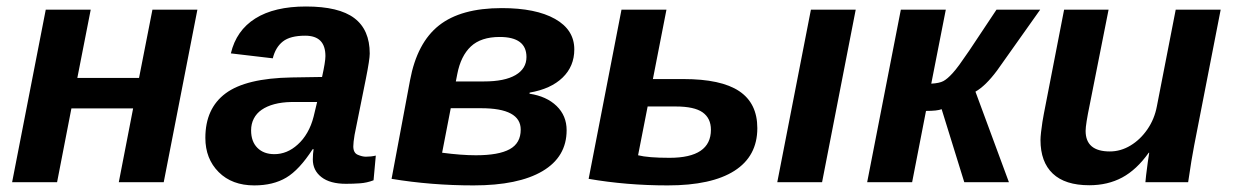

<svg xmlns="http://www.w3.org/2000/svg" viewBox="-20 -558 3776 588"><path d="M198.7 -226.1 154.8 0H17.1L120.1 -528.3H257.8L216.8 -319.3H405.8L446.8 -528.3H584.5L481.4 0H343.8L387.7 -226.1Z M1039.6 4.9Q990.7 4.9 964.4 -15.6Q938 -36.1 938 -69.8Q938 -79.1 938.7 -86.9Q939.5 -94.7 940.4 -101.1H937.5Q896.5 -37.6 856.4 -13.9Q816.4 9.8 758.8 9.8Q690.4 9.8 649.7 -31Q608.9 -71.8 608.9 -135.7Q608.9 -226.1 671.1 -272.2Q733.4 -318.4 873 -320.8L966.3 -322.3Q976.6 -368.7 976.6 -386.2Q976.6 -417.5 961.2 -433.1Q945.8 -448.7 914.6 -448.7Q868.7 -448.7 846.2 -430.9Q823.7 -413.1 815.4 -379.4L687 -394.5Q703.6 -464.8 762 -501.5Q820.3 -538.1 917 -538.1Q1018.1 -538.1 1065.2 -502.4Q1112.3 -466.8 1112.3 -394Q1112.3 -376 1100.6 -317.4L1065.9 -145Q1062 -121.6 1062 -109.9Q1062 -89.8 1075.7 -84Q1089.4 -78.1 1100.6 -78.1Q1116.7 -78.1 1130.9 -81.5L1124 -5.9Q1103.5 2 1082.5 3.4Q1061.5 4.9 1039.6 4.9ZM749 -158.7Q749 -124.5 768.3 -105.2Q787.6 -85.9 820.3 -85.9Q859.4 -85.9 891.6 -115.2Q908.7 -130.4 921.1 -152.1Q933.6 -173.8 940.4 -200.7L951.2 -245.6H872.1Q843.3 -245.1 820.3 -239Q797.4 -232.9 781.2 -221.7Q765.6 -210.9 757.3 -194.8Q749 -178.7 749 -158.7Z M1738.8 -406.7Q1738.8 -355 1702.9 -320.3Q1667 -285.6 1602.1 -274.4L1601.6 -271Q1653.8 -263.2 1684.6 -233.4Q1715.3 -203.6 1715.3 -159.2Q1715.3 -77.6 1641.4 -33.9Q1567.4 9.8 1430.2 9.8Q1300.8 9.8 1179.2 -10.3L1235.8 -312.5Q1257.3 -427.2 1324.5 -480.2Q1391.6 -533.2 1516.6 -533.2Q1621.1 -533.2 1679.9 -500Q1738.8 -466.8 1738.8 -406.7ZM1462.4 -308.6Q1525.4 -308.6 1558.8 -328.1Q1592.3 -347.7 1592.3 -383.3Q1592.3 -414.1 1571.8 -429.4Q1551.3 -444.8 1510.3 -444.8Q1453.1 -444.8 1422.1 -415.8Q1391.1 -386.7 1380.4 -331.1L1376 -308.6ZM1334 -90.3Q1393.1 -82.5 1437.5 -82.5Q1507.3 -82.5 1541 -101.1Q1574.7 -119.6 1574.7 -161.1Q1574.7 -193.8 1544.4 -210.2Q1514.2 -226.6 1453.1 -226.6H1360.4Z M2600.6 -528.3 2497.6 0H2360.4L2463.4 -528.3ZM2299.3 -165.5Q2299.3 -79.6 2229.2 -34.9Q2159.2 9.8 2024.9 9.8Q1898.9 9.8 1782.7 -10.3L1883.3 -528.3H2021L1979.5 -315.9H2072.8Q2188.5 -315.9 2243.9 -278.8Q2299.3 -241.7 2299.3 -165.5ZM1934.1 -82.5Q1964.8 -74.7 2030.3 -74.7Q2093.8 -74.7 2125.5 -96.2Q2157.2 -117.7 2157.2 -160.6Q2157.2 -195.8 2131.8 -213.9Q2106.4 -231.9 2049.3 -231.9H1963.4Z M2815.9 -218.3 2773.4 0H2635.7L2738.8 -528.3H2876.5L2832 -301.8Q2856.9 -303.2 2868.9 -309.6Q2880.9 -315.9 2897 -333.5Q2905.3 -342.3 2918 -359.6Q2930.7 -377 2948.2 -402.8L3031.7 -528.3H3165.5L3033.7 -342.3Q2998.5 -294.9 2967.3 -277.3L3069.8 0H2933.1L2863.8 -223.6Q2850.6 -218.3 2815.9 -218.3Z M3498 -90.3Q3460.9 -38.1 3416.7 -14.4Q3372.6 9.3 3315.9 9.3Q3241.7 9.3 3204.1 -26.4Q3166.5 -62 3166.5 -129.4Q3166.5 -137.7 3168.2 -153.1Q3169.9 -168.5 3172.4 -184.6Q3174.8 -200.7 3176.8 -209.5L3238.8 -528.3H3375L3317.4 -237.8Q3304.7 -176.8 3304.7 -157.2Q3304.7 -94.2 3378.9 -94.2Q3412.1 -94.2 3442.1 -112.3Q3472.2 -130.4 3493.9 -161.9Q3515.6 -193.4 3522.9 -232.4L3580.6 -528.3H3718.3L3637.2 -112.8Q3633.3 -93.3 3628.7 -65.2Q3624 -37.1 3618.7 0H3487.8Q3487.8 -2.9 3490 -21.7Q3492.2 -40.5 3495.1 -61.3Q3498 -82 3499.5 -90.3Z"/></svg>

Font: Arimo
Style: Italic
Weight: 400
Italic angle: -12°
Designer: Steve Matteson
Foundry: Monotype Imaging Inc.
Version: Version 1.33